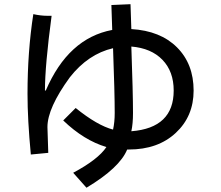

<svg xmlns="http://www.w3.org/2000/svg" viewBox="-20 -797 1040 903"><path d="M578.1 -93.8Q543 -7.8 386.7 85.9L324.2 15.6Q441.4 -46.9 480.5 -105.5Q375 -136.7 277.3 -230.5L335.9 -289.1Q437.5 -207 511.7 -187.5Q519.5 -222.7 519.5 -265.6Q519.5 -359.4 511.7 -570.3Q394.5 -543 308.6 -433.6Q203.1 -289.1 203.1 -199.2L207 -78.1L125 -70.3Q109.4 -234.4 109.4 -355.5Q109.4 -554.7 136.7 -730.5Q171.9 -722.7 203.1 -722.7H222.7Q191.4 -488.3 191.4 -371.1H195.3Q300.8 -617.2 507.8 -656.2L503.9 -773.4L593.8 -777.3L597.7 -660.2Q734.4 -652.3 812.5 -574.2Q890.6 -496.1 890.6 -371.1Q890.6 -250 806.6 -171.9Q722.7 -93.8 585.9 -93.8ZM597.7 -578.1Q605.5 -359.4 605.5 -265.6Q605.5 -214.8 597.7 -179.7Q796.9 -195.3 796.9 -371.1Q796.9 -460.9 744.1 -515.6Q691.4 -570.3 597.7 -578.1Z"/></svg>

Font: WenQuanYi Micro Hei Mono
Style: Regular
Weight: 400
Foundry: Ascender Corporation
Version: Version 0.2.0-beta